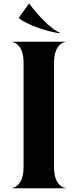

<svg xmlns="http://www.w3.org/2000/svg" viewBox="-20 -1002 413 1022"><path d="M44 0H329V-1.5C323.5 -1.5 267.5 -11 267.5 -112V-668C267.5 -769 323.5 -778.5 329 -778.5V-780H44V-778.5C49.5 -778.5 105.5 -769 105.5 -668V-112C105.5 -11 49.5 -1.5 44 -1.5ZM136.5 -982H133.5L80.5 -908V-905C131.5 -866 236.5 -833 295.5 -825L298.5 -828C250.5 -847 177.5 -925 136.5 -982Z"/></svg>

Font: Beautique Display Medium
Style: Bold
Weight: 900
Designer: Nhat-Quang Ngo
Version: Version 1.100;Glyphs 3.2.3 (3260)